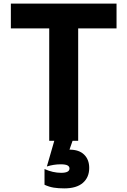

<svg xmlns="http://www.w3.org/2000/svg" viewBox="-20 -778 704 1061"><path d="M381 0 364 49H365Q417 49 445 76.5Q473 104 473 150Q473 202 438 232.5Q403 263 335 263Q303 263 277.5 259Q252 255 226 243V156Q272 177 318 177Q364 177 364 153Q364 142 353 136Q342 130 315 130Q277 130 239 142L280 0H252V-621H40V-758H624V-621H412V0Z"/></svg>

Font: Biryani ExtraBold
Style: Regular
Weight: 800
Designer: Dan Reynolds and Mathieu Reguer
Foundry: Dan Reynolds and Mathieu Reguer
Version: Version 1.004; ttfautohint (v1.1) -l 5 -r 5 -G 72 -x 0 -D la